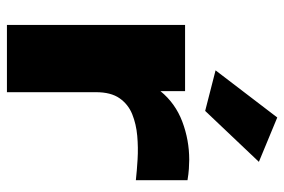

<svg xmlns="http://www.w3.org/2000/svg" viewBox="-153 -667 820 554"><g transform="rotate(90 257.0 -390.0)"><path d="M52 0V-514H243V-443Q278 -486 331 -506Q384 -526 441 -526Q452 -526 467 -525Q482 -524 500 -521V-372Q473 -375 439.5 -377Q406 -379 372 -376Q338 -373 309.5 -361.5Q281 -350 263.5 -325Q246 -300 246 -257V0ZM300 -572 183 -602 319 -780 447 -727Z"/></g></svg>

Font: Special Gothic Extended Bold
Style: Regular
Weight: 700
Width: 7
Designer: Alistair McCready
Foundry: Monolith
Version: Version 1.000; ttfautohint (v1.8.4.7-5d5b)